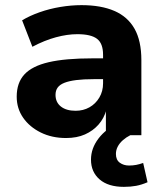

<svg xmlns="http://www.w3.org/2000/svg" viewBox="-20 -526 632 747"><path d="M237 11Q182 11 138.5 -10.5Q95 -32 70 -68Q45 -104 45 -150Q45 -204 75 -236.5Q105 -269 169.5 -284Q234 -299 340 -299H399V-218H344Q305 -218 277 -214.5Q249 -211 231 -204Q213 -197 204.5 -185.5Q196 -174 196 -157Q196 -128 217 -111.5Q238 -95 274 -95Q304 -95 328 -108.5Q352 -122 366.5 -146.5Q381 -171 381 -202V-313Q381 -357 357.5 -375Q334 -393 281 -393Q242 -393 197.5 -381Q153 -369 106 -344L66 -447Q96 -465 134.5 -478.5Q173 -492 215 -499Q257 -506 297 -506Q373 -506 425 -483.5Q477 -461 503.5 -414Q530 -367 530 -292V0H392V-99H394Q385 -66 363.5 -41.5Q342 -17 310.5 -3Q279 11 237 11ZM462 201Q401 201 367.5 172Q334 143 334 95Q334 51 363.5 12.5Q393 -26 441 -46L487 0Q471 8 458 19.5Q445 31 438 44.5Q431 58 431 73Q431 96 446 107Q461 118 482 118Q497 118 510 115.5Q523 113 537 108L554 183Q531 193 509.5 197Q488 201 462 201Z"/></svg>

Font: Nunito Sans 10pt ExtraBold
Style: Regular
Weight: 800
Designer: Vernon Adams
Foundry: Vernon Adams
Version: Version 3.101;gftools[0.9.27]